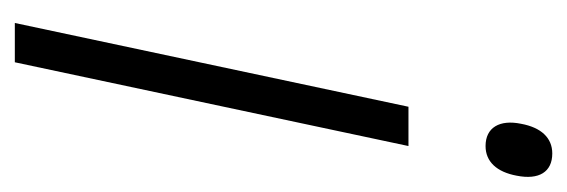

<svg xmlns="http://www.w3.org/2000/svg" viewBox="-273 -492 765 259"><g transform="rotate(90 109.5 -362.5)"><path d="M177 -635C198 -635 212 -650 217 -677C223 -707 212 -725 187 -725C166 -725 152 -710 147 -683C141 -654 152 -635 177 -635ZM11 0H64L177 -531H124Z"/></g></svg>

Font: Noto Sans Condensed Light
Style: Italic
Weight: 300
Width: 3
Italic angle: -12°
Designer: Monotype Design Team
Foundry: Monotype Imaging Inc.
Version: Version 2.013